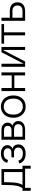

<svg xmlns="http://www.w3.org/2000/svg" viewBox="1700 -2258 679 4118"><g transform="rotate(-90 2039.0 -199.5)"><path d="M43 -33Q69 -62 87 -100.5Q105 -139 115 -191Q125 -243 127 -312L132 -507H472V-33H407V-451H160L192 -486L186 -300Q184 -227 174.5 -177Q165 -127 150 -93Q135 -59 114 -33ZM68 120H5V-56H94V0H68ZM53 0V-56H482V0ZM480 120V0H454V-56H543V120Z M804 12Q723 12 668 -21Q613 -54 591 -124L653 -145Q667 -93 707 -70.5Q747 -48 805 -48Q867 -48 899.5 -74.5Q932 -101 932 -151Q932 -189 904.5 -213.5Q877 -238 823 -238H723V-294H820Q868 -294 892.5 -315Q917 -336 917 -375Q917 -411 888.5 -435Q860 -459 804 -459Q752 -459 715.5 -437Q679 -415 667 -365L605 -385Q623 -453 676.5 -486Q730 -519 810 -519Q861 -519 900.5 -501.5Q940 -484 962.5 -452.5Q985 -421 985 -377Q985 -346 964.5 -313.5Q944 -281 902 -270Q952 -259 976 -225.5Q1000 -192 1000 -145Q1000 -96 975.5 -61Q951 -26 907 -7Q863 12 804 12Z M1100 0V-507H1318Q1383 -507 1425 -470Q1467 -433 1467 -374Q1467 -337 1450 -310.5Q1433 -284 1401 -270Q1448 -259 1475 -224.5Q1502 -190 1502 -142Q1502 -99 1479 -67Q1456 -35 1414.5 -17.5Q1373 0 1316 0ZM1165 -55H1319Q1375 -55 1404.5 -78.5Q1434 -102 1434 -147Q1434 -191 1404.5 -214Q1375 -237 1319 -237H1165ZM1165 -292H1313Q1351 -292 1375 -314.5Q1399 -337 1399 -372Q1399 -407 1375 -429.5Q1351 -452 1313 -452H1165Z M1811 12Q1745 12 1690.5 -19.5Q1636 -51 1604 -110.5Q1572 -170 1572 -253Q1572 -336 1604 -395.5Q1636 -455 1690.5 -487Q1745 -519 1811 -519Q1878 -519 1932 -487Q1986 -455 2018 -395.5Q2050 -336 2050 -253Q2050 -170 2018 -110.5Q1986 -51 1932 -19.5Q1878 12 1811 12ZM1811 -48Q1857 -48 1896 -70Q1935 -92 1958.5 -137.5Q1982 -183 1982 -253Q1982 -324 1958.5 -369.5Q1935 -415 1896 -437Q1857 -459 1811 -459Q1765 -459 1726 -437Q1687 -415 1663.5 -369.5Q1640 -324 1640 -253Q1640 -183 1663.5 -137.5Q1687 -92 1726 -70Q1765 -48 1811 -48Z M2480 0V-507H2545V0ZM2145 0V-507H2210V0ZM2181 -231V-287H2507V-231Z M2665 0V-507H2730V-30L2977 -507H3091V0H3026V-477L2779 0Z M3339 0V-477H3404V0ZM3161 -451V-507H3582V-451Z M3652 0V-507H3717V-328H3858Q3949 -328 3998.5 -285.5Q4048 -243 4048 -164Q4048 -85 3998.5 -42.5Q3949 0 3858 0ZM3717 -56H3858Q3920 -56 3950 -85.5Q3980 -115 3980 -164Q3980 -213 3950 -242.5Q3920 -272 3858 -272H3717Z"/></g></svg>

Font: TikTok Sans Light
Style: Regular
Weight: 300
Version: Version 4.000